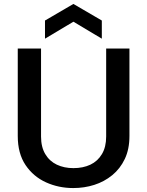

<svg xmlns="http://www.w3.org/2000/svg" viewBox="-20 -946 747 973"><path d="M496 -750 352 -836 208 -750V-842L352 -926L496 -842ZM70 -700H188V-254Q188 -201 209.5 -165Q231 -129 268 -111.5Q305 -94 352 -94Q401 -94 438 -111.5Q475 -129 496.5 -165Q518 -201 518 -254V-700H636V-257Q636 -190 612.5 -140.5Q589 -91 548.5 -58Q508 -25 457.5 -9Q407 7 351 7Q277 7 213 -22Q149 -51 109.5 -109.5Q70 -168 70 -257Z"/></svg>

Font: Albert Sans SemiBold
Style: Regular
Weight: 600
Designer: Andreas Rasmussen
Foundry: a.Foundry
Version: Version 1.025